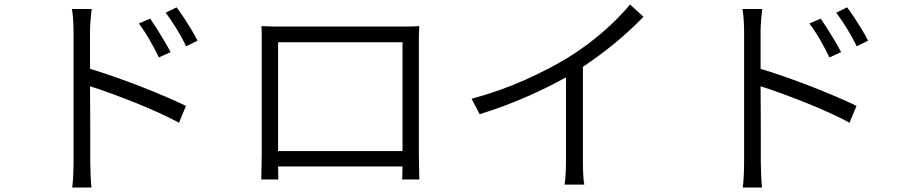

<svg xmlns="http://www.w3.org/2000/svg" viewBox="-20 -798 4040 859"><path d="M651.9 -714.8Q664.1 -697.3 680.7 -671.1Q697.3 -645 714.1 -616.7Q731 -588.4 743.2 -564.9L690.9 -541Q672.9 -578.6 649.4 -619.4Q626 -660.2 601.1 -692.9ZM770 -765.1Q783.2 -748 800.5 -721.9Q817.9 -695.8 835 -667.7Q852.1 -639.6 863.8 -616.2L813 -590.8Q794.4 -629.4 770 -669.2Q745.6 -709 721.2 -741.2ZM309.1 -74.2V-657.2Q309.1 -677.2 307.4 -706.3Q305.7 -735.4 301.8 -757.8H390.1Q387.2 -735.4 385 -706.8Q382.8 -678.2 382.8 -657.2Q382.8 -624 382.8 -581.1Q382.8 -538.1 382.8 -490.2Q432.6 -475.1 490 -455.1Q547.4 -435.1 606 -412.4Q664.6 -389.6 717.8 -366.9Q771 -344.2 812 -324.2L780.8 -249Q740.2 -271 689 -294.2Q637.7 -317.4 582.8 -339.4Q527.8 -361.3 476.3 -380.1Q424.8 -398.9 382.8 -412.1Q383.3 -354.5 383.5 -298.6Q383.8 -242.7 383.8 -195.6Q383.8 -148.4 383.8 -116.2Q383.8 -84 383.8 -74.2Q383.8 -49.8 385.3 -16.4Q386.7 17.1 389.2 41H303.2Q306.2 17.6 307.6 -14.4Q309.1 -46.4 309.1 -74.2Z M1149.9 -681.2Q1179.2 -679.7 1199 -679.4Q1218.8 -679.2 1235.8 -679.2H1770Q1785.6 -679.2 1810.1 -679.4Q1834.5 -679.7 1856 -681.2Q1854.5 -663.1 1854.2 -643.6Q1854 -624 1854 -606.9V-112.8Q1854 -97.7 1854.5 -72Q1855 -46.4 1855.5 -23.9Q1856 -1.5 1856 4.9H1778.8Q1779.8 -1 1780 -17.3Q1780.3 -33.7 1780.8 -53.2H1224.1Q1224.6 -34.2 1224.9 -18.1Q1225.1 -2 1225.1 4.9H1148.9Q1148.9 -2.4 1149.4 -24.4Q1149.9 -46.4 1150.4 -71.5Q1150.9 -96.7 1150.9 -112.8V-606.9Q1150.9 -622.6 1150.9 -642.8Q1150.9 -663.1 1149.9 -681.2ZM1224.1 -608.9V-122.1H1780.8V-608.9Z M2089.8 -356Q2219.2 -391.1 2331.5 -441.7Q2443.8 -492.2 2526.9 -543.9Q2606 -593.3 2676.3 -654.1Q2746.6 -714.8 2798.8 -777.8L2858.9 -723.1Q2744.1 -603.5 2587.9 -499V-74.2Q2587.9 -46.9 2589.4 -16.1Q2590.8 14.6 2594.2 27.8H2505.9Q2508.3 14.6 2510.3 -16.1Q2512.2 -46.9 2512.2 -74.2V-452.1Q2432.6 -407.2 2332.3 -363.5Q2231.9 -319.8 2126 -287.1Z M3651.9 -714.8Q3664.1 -697.3 3680.7 -671.1Q3697.3 -645 3714.1 -616.7Q3731 -588.4 3743.2 -564.9L3690.9 -541Q3672.9 -578.6 3649.4 -619.4Q3626 -660.2 3601.1 -692.9ZM3770 -765.1Q3783.2 -748 3800.5 -721.9Q3817.9 -695.8 3835 -667.7Q3852.1 -639.6 3863.8 -616.2L3813 -590.8Q3794.4 -629.4 3770 -669.2Q3745.6 -709 3721.2 -741.2ZM3309.1 -74.2V-657.2Q3309.1 -677.2 3307.4 -706.3Q3305.7 -735.4 3301.8 -757.8H3390.1Q3387.2 -735.4 3385 -706.8Q3382.8 -678.2 3382.8 -657.2Q3382.8 -624 3382.8 -581.1Q3382.8 -538.1 3382.8 -490.2Q3432.6 -475.1 3490 -455.1Q3547.4 -435.1 3606 -412.4Q3664.6 -389.6 3717.8 -366.9Q3771 -344.2 3812 -324.2L3780.8 -249Q3740.2 -271 3689 -294.2Q3637.7 -317.4 3582.8 -339.4Q3527.8 -361.3 3476.3 -380.1Q3424.8 -398.9 3382.8 -412.1Q3383.3 -354.5 3383.5 -298.6Q3383.8 -242.7 3383.8 -195.6Q3383.8 -148.4 3383.8 -116.2Q3383.8 -84 3383.8 -74.2Q3383.8 -49.8 3385.3 -16.4Q3386.7 17.1 3389.2 41H3303.2Q3306.2 17.6 3307.6 -14.4Q3309.1 -46.4 3309.1 -74.2Z"/></svg>

Font: Shanggu Mono N
Style: Regular
Weight: 350
Designer: GuiWonder
Version: Version 1.021